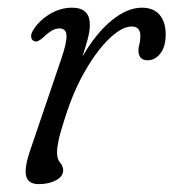

<svg xmlns="http://www.w3.org/2000/svg" viewBox="-20 -471 452 500"><path d="M70 -363.5Q63.5 -365.5 61.5 -372.8Q59.5 -380 65 -390Q79 -415 107.5 -433Q136 -451 167.5 -451Q214 -451 214 -406.5Q214 -390.5 208.5 -369.8Q203 -349 194.5 -323.5Q230 -384.5 270.8 -417.8Q311.5 -451 349.5 -451Q380 -451 395.8 -432.2Q411.5 -413.5 411.5 -381.5Q411.5 -350 397.8 -332Q384 -314 364 -314Q352 -314 346.2 -321Q340.5 -328 340.5 -338.5Q340.5 -347.5 343 -356.2Q345.5 -365 345.5 -377.5Q345.5 -402 323 -402Q298.5 -402 266.8 -372.5Q235 -343 203.8 -290Q172.5 -237 150 -166.5Q137 -126.5 132.8 -106.8Q128.5 -87 128.5 -73.5Q128.5 -57 136.5 -47.5Q144.5 -38 144.5 -27.5Q144.5 -11.5 125.8 -1.5Q107 8.5 81 8.5Q52.5 8.5 47.8 -14Q43 -36.5 61.5 -88L140.5 -320.5Q154 -360 153.2 -378.5Q152.5 -397 134.5 -397Q125.5 -397 115.5 -391.5Q105.5 -386 91.5 -372.5Q77.5 -360.5 70 -363.5Z"/></svg>

Font: Fraunces 72pt S100 Light
Style: Italic
Weight: 300
Italic angle: -16°
Version: Version 1.000; ttfautohint (v1.8.3)